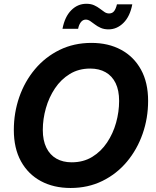

<svg xmlns="http://www.w3.org/2000/svg" viewBox="-20 -959 803 990"><path d="M343.8 10.3Q256.8 10.3 190.9 -25.1Q125 -60.5 88.1 -127.4Q51.3 -194.3 51.3 -288.6Q51.3 -377.4 79.3 -458.3Q107.4 -539.1 160.2 -602.1Q212.9 -665 286.9 -701.4Q360.8 -737.8 451.7 -737.8Q538.6 -737.8 604.2 -702.4Q669.9 -667 706.8 -600.3Q743.7 -533.7 743.7 -439Q743.7 -349.6 715.3 -268.8Q687 -188 634.3 -125Q581.5 -62 507.8 -25.9Q434.1 10.3 343.8 10.3ZM349.6 -122.1Q409.7 -122.1 455.3 -149.9Q501 -177.7 532 -224.1Q563 -270.5 578.6 -326.4Q594.2 -382.3 594.2 -438.5Q594.2 -493.2 576.2 -530.3Q558.1 -567.4 524.7 -586.4Q491.2 -605.5 445.3 -605.5Q385.7 -605.5 340.1 -577.6Q294.4 -549.8 263.4 -503.4Q232.4 -457 216.6 -401.1Q200.7 -345.2 200.7 -289.1Q200.7 -234.9 219 -197.5Q237.3 -160.2 270.8 -141.1Q304.2 -122.1 349.6 -122.1ZM539.6 -807.6Q516.6 -807.6 499.5 -815.2Q482.4 -822.8 469.5 -832.8Q456.5 -842.8 445.3 -850.3Q434.1 -857.9 422.4 -857.9Q407.2 -857.9 397 -844.7Q386.7 -831.5 382.8 -810.5H302.2Q314 -872.6 347.2 -906Q380.4 -939.5 425.3 -939.5Q448.7 -939.5 465.3 -931.9Q481.9 -924.3 494.9 -914.3Q507.8 -904.3 518.8 -897Q529.8 -889.6 542.5 -889.6Q559.1 -889.6 568.4 -901.6Q577.6 -913.6 583 -936.5H662.1Q650.4 -874.5 616.7 -841.1Q583 -807.6 539.6 -807.6Z"/></svg>

Font: Inter 20pt
Style: Bold Italic
Weight: 700
Italic angle: -9.3988°
Version: Version 4.001;git-66647c0bb